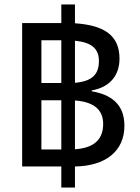

<svg xmlns="http://www.w3.org/2000/svg" viewBox="-20 -780 624 858"><path d="M536 -218C536 -318 472 -358 390 -372V-376C470 -390 514 -442 514 -518C514 -621 447 -667 315 -676V-760H254V-677H79V-36H254V58H315V-36C451 -38 536 -104 536 -218ZM165 -600H254V-409H165ZM422 -508C422 -451 396 -417 315 -410V-598C388 -591 422 -563 422 -508ZM165 -112V-332H254V-112ZM315 -113V-331C408 -324 441 -283 441 -226C441 -164 408 -119 315 -113Z"/></svg>

Font: Noto Sans Thai
Style: Regular
Weight: 400
Designer: Monotype Design Team
Foundry: Monotype Imaging Inc.
Version: Version 1.901